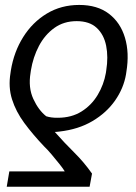

<svg xmlns="http://www.w3.org/2000/svg" viewBox="-20 -558 541 762"><path d="M335.6 183.2H6.7L17 122.2H236.9Q232.2 113.6 217.2 94.5Q202.1 75.3 184.7 54.9Q167.3 34.4 154.8 22.7Q109.7 -24.9 76.3 -70.1Q43 -115.4 27.7 -163.9Q12.4 -212.4 21.7 -268.5L23.1 -278.4Q35.2 -352.3 72.1 -411Q109 -469.8 165.8 -504.1Q222.7 -538.4 294.4 -538.4Q366.5 -538.4 412.3 -503.4Q458.1 -468.4 476 -408.2Q494 -348 481.5 -272.7L480.1 -262.8Q470.5 -207.4 436.6 -158.9Q402.7 -110.4 346.9 -77.4Q291.2 -44.4 215.9 -35.9Q205.6 -34.8 204 -34.6Q202.4 -34.4 197.4 -34.4Q235.8 8.9 274.7 47.4Q313.6 85.9 345.2 131ZM400.2 -268.5 401.6 -278.4Q410.2 -332 401.3 -376.4Q392.4 -420.8 363.8 -447.4Q335.2 -474.1 284.1 -474.1Q233.3 -474.1 195.7 -447.1Q158 -420.1 134.6 -375.7Q111.2 -331.3 102.6 -278.4L101.2 -268.5Q91.6 -210.2 112.2 -165.5Q132.8 -120.7 163.4 -96.6Q182.9 -90.2 209.2 -90.6Q263.8 -90.6 303.6 -115.6Q343.4 -140.6 367.7 -181.3Q392 -221.9 400.2 -268.5Z"/></svg>

Font: Inter UI Light
Style: Italic
Weight: 300
Italic angle: 9.39999°
Designer: Rasmus Andersson
Foundry: rsms
Version: 3.2;8d6f07862